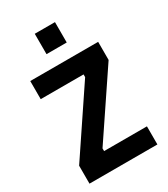

<svg xmlns="http://www.w3.org/2000/svg" viewBox="-217 -1002 966 1102"><g transform="rotate(-30 266.0 -451.0)"><path d="M41 -119V0H491V-120H207V-138L491 -560V-680H41V-560H325V-542ZM199 -902V-767H333V-902Z"/></g></svg>

Font: Online Auction - Bold
Style: Bold
Weight: 500
Designer: Mohamed Mostafa, the designer of Online Auction
Foundry: Kief Type Foundry
Version: ""